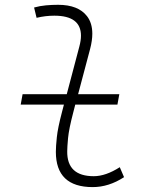

<svg xmlns="http://www.w3.org/2000/svg" viewBox="-20 -762 626 792"><path d="M65.4 -330.6 73.2 -373.5H255.4L307.1 -569.3Q314 -594.7 314 -614.7Q314 -697.3 204.1 -697.3Q167.5 -697.3 130.9 -688.5L120.6 -731Q145 -737.8 169.9 -740Q194.8 -742.2 219.7 -742.2Q302.7 -742.2 338.9 -695.3Q360.8 -667 360.8 -623Q360.8 -594.7 351.6 -559.6L302.2 -373.5H472.2L464.4 -330.6H290.5L282.7 -300.3Q264.2 -230 260.7 -192.1Q257.3 -154.3 257.3 -138.2Q255.9 -35.2 366.7 -35.2Q416 -35.2 474.1 -72.3L491.7 -31.2Q428.7 9.8 362.3 9.8Q210.4 9.8 210.4 -135.7Q210.4 -157.2 214.4 -195.6Q218.3 -233.9 235.8 -300.3L243.7 -330.6Z"/></svg>

Font: CaskaydiaCove NF ExtraLight
Style: Italic
Weight: 200
Italic angle: -10°
Designer: Aaron Bell
Foundry: Saja Typeworks
Version: Version 2111.001; VTT 6.35;Nerd Fonts 3.2.1